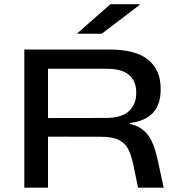

<svg xmlns="http://www.w3.org/2000/svg" viewBox="-20 -868 828 888"><path d="M618.5 0 597 -104Q588.5 -147 574 -176.2Q559.5 -205.5 530 -220.5Q500.5 -235.5 446.5 -235.5L167.5 -236V-322L469 -322.5Q542 -322.5 576 -353.8Q610 -385 610 -436V-441.5Q610 -492 577.2 -521Q544.5 -550 471.5 -550H167.5V-639H484.5Q608 -639 665.5 -591.5Q723 -544 723 -459V-452Q723 -386 688.8 -347.5Q654.5 -309 581.5 -299V-285.5L525 -302Q590 -299 625.8 -277.8Q661.5 -256.5 680 -218.2Q698.5 -180 710 -125L737 0ZM92.5 0V-639H202V-288V-247V0ZM490.5 -848.5H626V-845.5L450.5 -712H337.5V-714Z"/></svg>

Font: Anek Latin Expanded Medium
Style: Regular
Weight: 500
Width: 7
Designer: Yesha Goshar
Foundry: Ek Type
Version: Version 1.003